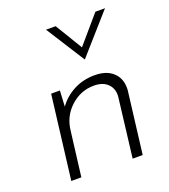

<svg xmlns="http://www.w3.org/2000/svg" viewBox="-124 -753 744 844"><g transform="rotate(-20 248.0 -331.5)"><path d="M320 -402Q374 -402 404.5 -374.5Q435 -347 435 -301Q435 -290 434 -285L399 0H352L385 -273L386 -285Q386 -319 363.5 -339.5Q341 -360 301 -360Q239 -360 192 -317Q145 -274 138 -209L112 0H65L113 -391H154L150 -317Q178 -356 222 -379Q266 -402 320 -402ZM464 -663 304 -482H303L188 -663H233L310 -536L419 -663Z"/></g></svg>

Font: Josefin Sans Light
Style: Italic
Weight: 300
Italic angle: -7°
Designer: Santiago Orozco
Foundry: Typemade
Version: Version 2.000